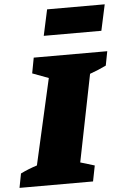

<svg xmlns="http://www.w3.org/2000/svg" viewBox="-103 -944 638 986"><g transform="rotate(-5 216.0 -450.5)"><path d="M-43 0 -29 -73Q-9 -83 12.5 -91.5Q34 -100 56 -107L156 -549L73 -580L88 -660H467L453 -587Q414 -568 369 -552L279 -103L352 -81L336 0ZM149 -767 178 -901H475L446 -767Z"/></g></svg>

Font: Piazzolla SC Black
Style: Italic
Weight: 900
Italic angle: -11.3°
Designer: Juan Pablo del Peral
Foundry: Huerta Tipografica
Version: Version 1.330